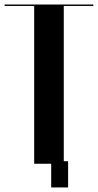

<svg xmlns="http://www.w3.org/2000/svg" viewBox="-30 -719 430 843"><path d="M379.9 -699.2V-692.9H250V-11.2H269V104H194.8V0H120.1V-692.9H-9.8V-699.2Z"/></svg>

Font: Moniqa Black Display
Style: Regular
Weight: 900
Designer: Rajesh Rajput
Foundry: Rajesh Rajput
Version: Version 1.000